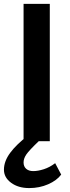

<svg xmlns="http://www.w3.org/2000/svg" viewBox="-39 -731 360 994"><path d="M83 0H218.8V-710.9H83ZM-18.6 147.5Q-18.6 188 18.6 215.3Q55.7 242.7 112.3 242.7Q165 242.7 210 223.1Q254.9 203.6 277.8 172.9L246.6 113.8Q218.3 135.3 188 145Q157.7 154.8 133.3 154.8Q109.9 154.8 96.4 142.8Q83 130.9 83 109.9Q83 89.8 97.2 68.8Q111.3 47.9 163.6 -2L107.4 -30.3Q46.9 15.6 14.2 59.6Q-18.6 103.5 -18.6 147.5Z"/></svg>

Font: Roboto Flex
Style: wght 600 wdth 140 opsz 13.0 GRAD 0.00 slnt 0.00 XTRA 468 XOPQ 96 YOPQ 79 YTLC 514 YTUC 712 YTAS 750 YTDE -203.00 YTFI 738
Weight: 600
Width: 8
Designer: Berlow after Robertson
Foundry: Google
Version: Version 3.100